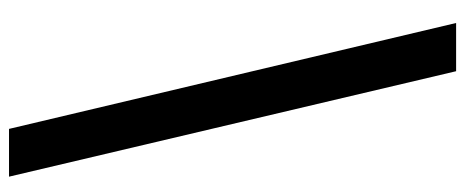

<svg xmlns="http://www.w3.org/2000/svg" viewBox="-323 -527 1032 426"><g transform="rotate(90 193.0 -314.0)"><path d="M266 182 31 -810H138L372 182Z"/></g></svg>

Font: Noto Sans JP Thin ExtraBold
Style: Regular
Weight: 800
Version: Version 2.004-H2;hotconv 1.0.118;makeotfexe 2.5.65603